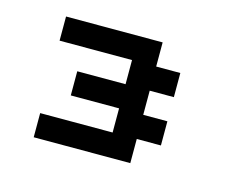

<svg xmlns="http://www.w3.org/2000/svg" viewBox="-56 -772 613 480"><g transform="rotate(15 250.0 -532.0)"><path d="M62.5 -687.5H312.5V-625H375V-562.5H312.5V-500H375V-437.5H312.5V-375H62.5V-437.5H250V-500H125V-562.5H250V-625H62.5Z"/></g></svg>

Font: NeoDunggeunmo Code
Style: Regular
Weight: 400
Monospace: yes
Version: Version 1.600